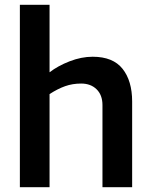

<svg xmlns="http://www.w3.org/2000/svg" viewBox="-20 -782 633 802"><path d="M63 -762H187V-480Q222 -507 271 -526Q320 -545 367 -545Q452 -545 492 -494.5Q532 -444 532 -358V0H408V-343Q408 -385 383.5 -409Q359 -433 319 -433Q283 -433 252 -422Q221 -411 187 -389V0H63Z"/></svg>

Font: Exo SemiBold
Style: Regular
Weight: 600
Designer: Natanael Gama
Foundry: Natanael Gama
Version: Version 1.500